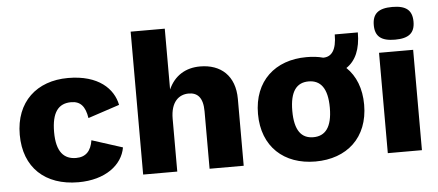

<svg xmlns="http://www.w3.org/2000/svg" viewBox="-50 -832 2176 953"><g transform="rotate(-5 1038.5 -355.5)"><path d="M298 -510C142 -510 35 -414 35 -250C35 -86 140 10 305 10C439 10 525 -56 540 -143L387 -192C379 -140 353 -111 304 -111C244 -111 206 -149 206 -248C206 -346 239 -389 303 -389C350 -389 373 -361 382 -303L539 -355C523 -436 450 -510 298 -510Z M628 0H798V-263C798 -347 839 -381 888 -381C930 -381 959 -357 959 -286V0H1129V-333C1129 -449 1059 -510 956 -510C884 -510 828 -476 798 -409V-712H628Z M1486 -510C1330 -510 1222 -414 1222 -250C1222 -86 1330 10 1486 10C1643 10 1751 -86 1751 -250C1751 -331 1725 -395 1679 -439C1726 -470 1751 -526 1751 -610H1636C1636 -531 1610 -500 1569 -500C1544 -507 1516 -510 1486 -510ZM1486 -389C1545 -389 1580 -348 1580 -250C1580 -152 1545 -111 1486 -111C1427 -111 1393 -152 1393 -250C1393 -348 1427 -389 1486 -389Z M1932 -558C2001 -558 2031 -583 2031 -639C2031 -696 2001 -721 1932 -721C1863 -721 1833 -696 1833 -639C1833 -583 1863 -558 1932 -558ZM2017 -500H1847V0H2017Z"/></g></svg>

Font: Work Sans
Style: Bold
Weight: 700
Designer: Wei Huang
Foundry: Wei Huang
Version: Version 2.012